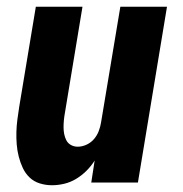

<svg xmlns="http://www.w3.org/2000/svg" viewBox="-20 -540 540 568"><path d="M134 8Q115 8 97.5 2.5Q80 -3 67.5 -15Q55 -27 47.5 -43Q40 -59 35.5 -76.5Q31 -94 29.5 -112.5Q28 -131 28.5 -149.5Q29 -168 31.5 -187Q34 -206 37 -225L86 -520H224L172 -206Q170 -195 169 -184.5Q168 -174 168 -163.5Q168 -153 170 -143Q172 -133 176.5 -124.5Q181 -116 190 -111Q199 -106 210 -106Q223 -106 236 -112Q249 -118 258 -128.5Q267 -139 272 -152Q277 -165 279 -178L336 -520H474L388 0H250L260 -65Q250 -49 236 -35Q222 -21 205.5 -11Q189 -1 170.5 3.5Q152 8 134 8Z"/></svg>

Font: Iosevka SS04 Heavy
Style: Italic
Weight: 900
Italic angle: -9°
Monospace: yes
Designer: Belleve Invis
Foundry: Belleve Invis
Version: Version 19.0.0; ttfautohint (v1.8.4)